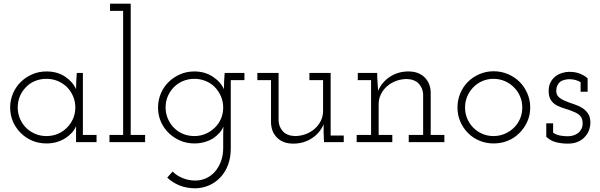

<svg xmlns="http://www.w3.org/2000/svg" viewBox="-20 -770 3249 1040"><path d="M503 0H392V-41Q392 -53 392 -63.5Q392 -74 392 -87Q385 -69 370.5 -52.5Q356 -36 335.5 -22.5Q315 -9 288.5 -1Q262 7 232 7Q190 7 154.5 -8Q119 -23 92 -50Q65 -77 50 -112Q35 -147 35 -188Q35 -227 50 -263Q65 -299 92 -325.5Q119 -352 154.5 -367.5Q190 -383 232 -383Q291 -383 333 -354.5Q375 -326 392 -287Q392 -308 393 -330.5Q394 -353 396 -375H429V-39H503ZM232 -343Q198 -343 169 -331Q140 -319 120 -297Q99 -276 87.5 -248Q76 -220 76 -188Q76 -154 89 -125Q102 -96 125 -74Q146 -55 173 -44Q200 -33 232 -33Q264 -33 292 -44.5Q320 -56 341 -77Q363 -98 375.5 -126.5Q388 -155 388 -188Q388 -221 375.5 -249.5Q363 -278 342 -299Q320 -320 292 -331.5Q264 -343 232 -343Z M766 0H573V-39H647V-711H576V-750H688V-39H766Z M886 192 915 159Q936 181 969 194.5Q1002 208 1038 208Q1069 208 1096.5 195.5Q1124 183 1144.5 159.5Q1165 136 1177 103.5Q1189 71 1189 32V-38Q1189 -48 1189.5 -60Q1190 -72 1190 -85Q1183 -66 1168.5 -50Q1154 -34 1135 -21Q1114 -8 1088 -0.5Q1062 7 1033 7Q991 7 955.5 -8.5Q920 -24 893 -50.5Q866 -77 851 -112Q836 -147 836 -188Q836 -227 851 -263Q866 -299 893 -325.5Q920 -352 955.5 -367.5Q991 -383 1033 -383Q1089 -383 1132 -355Q1175 -327 1193 -287Q1193 -309 1194 -330.5Q1195 -352 1197 -375H1304V-336H1230V34Q1230 84 1215 123.5Q1200 163 1174 190.5Q1148 218 1113.5 233.5Q1079 249 1039 250Q991 250 952.5 234.5Q914 219 886 192ZM1033 -343Q999 -343 970 -330.5Q941 -318 920 -296Q900 -275 888.5 -247.5Q877 -220 877 -188Q877 -155 889.5 -126.5Q902 -98 923 -77Q944 -56 972 -44.5Q1000 -33 1033 -33Q1066 -33 1094.5 -45.5Q1123 -58 1144 -79Q1165 -99 1177 -127Q1189 -155 1189 -188Q1189 -221 1176 -250Q1163 -279 1141 -301Q1120 -321 1092 -332Q1064 -343 1033 -343Z M1733 -97Q1713 -49 1668.5 -20.5Q1624 8 1569 8Q1514 8 1482 -23Q1450 -54 1448 -104V-336H1374V-375H1489V-115Q1491 -82 1512.5 -58.5Q1534 -35 1576 -33Q1607 -33 1634.5 -43Q1662 -53 1683.5 -71.5Q1705 -90 1717.5 -115Q1730 -140 1730 -170V-336H1656V-375H1771V-36H1842V0H1735L1733 -52Z M2105 0H1912V-39H1990V-336H1918V-375H2023L2024 -339Q2025 -322 2026 -308.5Q2027 -295 2028 -278Q2048 -325 2092 -354Q2136 -383 2192 -383Q2247 -383 2279 -352Q2311 -321 2313 -271V-39H2387V0H2194V-39H2272V-260Q2270 -293 2248.5 -316.5Q2227 -340 2185 -342Q2154 -342 2126.5 -332Q2099 -322 2077.5 -303.5Q2056 -285 2043.5 -260Q2031 -235 2031 -205V-39H2105Z M2794 -50Q2768 -23 2731.5 -8Q2695 7 2654 7Q2613 7 2577 -8Q2541 -23 2514.5 -50Q2488 -77 2473 -112Q2458 -147 2458 -188Q2458 -228 2473 -264Q2488 -300 2514.5 -326.5Q2541 -353 2577 -368.5Q2613 -384 2654 -384Q2695 -384 2731.5 -368.5Q2768 -353 2794.5 -326.5Q2821 -300 2836.5 -264Q2852 -228 2852 -188Q2852 -147 2836.5 -112Q2821 -77 2794 -50ZM2544 -78Q2565 -57 2593 -45Q2621 -33 2653 -33Q2685 -33 2713.5 -45Q2742 -57 2763.5 -78Q2785 -99 2797 -127Q2809 -155 2809 -188Q2809 -220 2797 -248Q2785 -276 2763.5 -297.5Q2742 -319 2713.5 -331Q2685 -343 2653 -343Q2621 -343 2593 -331Q2565 -319 2544 -297.5Q2523 -276 2511 -248Q2499 -220 2499 -188Q2499 -155 2511 -127Q2523 -99 2544 -78Z M3151 -32Q3136 -14 3112.5 -3Q3089 8 3055 8Q3023 8 2992.5 0.5Q2962 -7 2939 -29V-102H2976V-51Q2995 -39 3015 -35.5Q3035 -32 3057 -32Q3072 -32 3086 -36.5Q3100 -41 3112 -50Q3123 -59 3129.5 -71.5Q3136 -84 3136 -102Q3136 -128 3123 -142Q3110 -156 3089 -164Q3069 -173 3045 -180Q3021 -187 3000 -197Q2979 -207 2965.5 -225.5Q2952 -244 2952 -277Q2952 -304 2961.5 -323Q2971 -342 2987 -355Q3003 -368 3024 -374.5Q3045 -381 3063 -381Q3076 -381 3088 -379.5Q3100 -378 3116 -373Q3129 -368 3141 -361.5Q3153 -355 3163 -346V-273H3125V-325Q3111 -333 3096 -337Q3081 -341 3064 -341Q3051 -341 3037.5 -337.5Q3024 -334 3014 -327Q3005 -319 2999 -307Q2993 -295 2993 -278Q2993 -256 3007.5 -243.5Q3022 -231 3042 -223Q3063 -214 3086.5 -206.5Q3110 -199 3131 -187Q3151 -175 3164.5 -156Q3178 -137 3178 -105Q3178 -87 3171.5 -67.5Q3165 -48 3151 -32Z"/></svg>

Font: Josefin Slab
Style: Regular
Weight: 400
Designer: Santiago Orozco
Foundry: Typemade
Version: Version 2.000